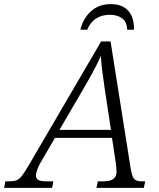

<svg xmlns="http://www.w3.org/2000/svg" viewBox="-78 -916 775 936"><path d="M-58 0 -52 -32H-34Q-11 -32 2.5 -37Q16 -42 29 -59Q42 -76 62 -110L415 -714H461L558 -101Q565 -56 575.5 -44Q586 -32 614 -32H630L623 0H392L399 -32H427Q490 -32 490 -78Q490 -88 489 -100Q488 -112 487 -118L468 -244H190L120 -124Q110 -106 103.5 -89Q97 -72 97 -62Q97 -45 109 -38.5Q121 -32 151 -32H182L176 0ZM328 -482 212 -283H463L434 -473Q428 -517 421.5 -562.5Q415 -608 414 -644Q398 -608 377 -569Q356 -530 328 -482ZM314 -771Q326 -824 364.5 -860Q403 -896 462 -896Q519 -896 548 -862.5Q577 -829 575 -771H542Q541 -809 517.5 -826.5Q494 -844 457 -844Q420 -844 391.5 -826.5Q363 -809 347 -771Z"/></svg>

Font: Noto Serif Light
Style: Italic
Weight: 300
Italic angle: -12°
Designer: Monotype Design Team
Foundry: Monotype Imaging Inc.
Version: Version 2.013